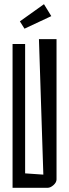

<svg xmlns="http://www.w3.org/2000/svg" viewBox="-20 -897 330 917"><path d="M40 -687H100V-69L187 -63L166 -710H250V-40Q250 -26 235.5 -13Q221 0 207 0H40ZM75 -795 190 -877 225 -820 97 -760Z"/></svg>

Font: Bahianita
Style: Regular
Weight: 400
Designer: Pablo Cosgaya & Dani Raskovsky
Foundry: Pablo Cosgaya & Dani Raskovsky
Version: Version 1.008